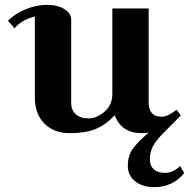

<svg xmlns="http://www.w3.org/2000/svg" viewBox="-20 -535 781 793"><path d="M274 -454V-111Q274 -80 293 -63Q312 -46 346 -46Q380 -46 412 -74Q444 -102 444 -147V-500H594V-111Q594 -84 607 -68.5Q620 -53 647 -53Q674 -53 709 -82L727 -58L661 8Q623 46 611 70.5Q599 95 599 122.5Q599 150 615.5 164.5Q632 179 663 179Q694 179 724 151L741 180Q693 238 617 238Q570 238 539 214.5Q508 191 508 149.5Q508 108 528.5 79.5Q549 51 585 21L594 13Q576 15 567 15Q481 15 454 -59Q415 -18 373.5 -1.5Q332 15 267.5 15Q203 15 163.5 -24.5Q124 -64 124 -132V-467Q69 -453 40 -418L13 -449Q42 -479 86.5 -497Q131 -515 174.5 -515Q218 -515 246 -497.5Q274 -480 274 -454Z"/></svg>

Font: Croissant One
Style: Regular
Weight: 400
Designer: Eduardo Rodriguez Tunni
Foundry: Eduardo Rodriguez Tunni
Version: Version 1.001